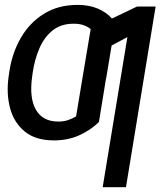

<svg xmlns="http://www.w3.org/2000/svg" viewBox="-20 -573 666 797"><path d="M626 -545.9 502.9 204.1H406.2L508.8 -418.9L443.4 -384.3L420.9 -249H420.4L390.6 -66.4Q356 -32.7 309.1 -11.5Q262.2 9.8 204.1 9.8Q127.9 9.8 83 -26.9Q38.1 -63.5 22 -123.5Q5.9 -183.6 15.6 -253.9L18.6 -274.4Q29.8 -352.1 66.2 -415.3Q102.5 -478.5 162.1 -515.6Q221.7 -552.7 301.8 -552.7Q349.1 -552.7 385.3 -537.6Q421.4 -522.5 444.8 -496.1L548.8 -545.9ZM221.7 -68.4Q244.1 -68.4 261.7 -74.2Q279.3 -80.1 295.9 -89.8L322.3 -249L356.4 -452.1Q344.2 -462.4 326.9 -468.5Q309.6 -474.6 286.1 -474.6Q232.9 -474.6 198 -446.3Q163.1 -418 143.6 -372.3Q124 -326.7 116.2 -274.4L113.3 -253.9Q101.1 -165.5 129.4 -116.9Q157.7 -68.4 221.7 -68.4Z"/></svg>

Font: Inter Display
Style: Italic
Weight: 400
Italic angle: -9.39999°
Designer: Rasmus Andersson
Foundry: rsms
Version: Version 4.000;git-a52131595